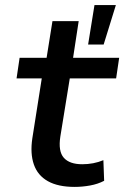

<svg xmlns="http://www.w3.org/2000/svg" viewBox="-20 -725 488 754"><path d="M273 9Q208 9 168 -13.5Q128 -36 113 -79Q98 -122 107 -182L144 -417H45L57 -498H163L186 -642H289L267 -498H448L436 -417H254L217 -189Q208 -131 230.5 -105.5Q253 -80 303 -80Q325 -80 346 -84Q367 -88 386 -96L389 -15Q364 -2 333.5 3.5Q303 9 273 9ZM326 -550 351 -705H435L387 -550Z"/></svg>

Font: Nunito Sans 7pt SemiBold
Style: Italic
Weight: 600
Italic angle: -9°
Designer: Vernon Adams
Foundry: Vernon Adams
Version: Version 3.101;gftools[0.9.27]